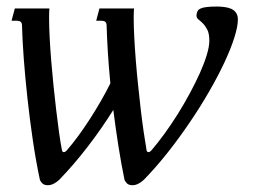

<svg xmlns="http://www.w3.org/2000/svg" viewBox="-20 -544 781 575"><path d="M299.3 -467.3Q299.3 -475.6 295.2 -478.8Q291 -481.9 283.7 -481.9H268.1L277.8 -518.6H381.3Q380.9 -512.2 380.6 -505.4Q380.4 -498.5 380.4 -490.2Q380.4 -464.8 382.1 -432.1Q383.8 -399.4 386.7 -363Q389.6 -326.7 393.6 -288.8Q397.5 -251 401.6 -215.3Q405.8 -179.7 410.4 -148.4Q415 -117.2 418.9 -94.2Q419.9 -88.4 424.8 -88.4Q428.7 -88.4 433.1 -93.3Q452.1 -115.2 472.7 -143.6Q493.2 -171.9 512.5 -202.6Q531.7 -233.4 548.8 -265.1Q565.9 -296.9 578.9 -325.9Q591.8 -355 599.4 -379.9Q606.9 -404.8 606.9 -421.9Q606.9 -443.4 600.8 -455.1Q594.7 -466.8 587.6 -473.9Q580.6 -481 574.5 -485.6Q568.4 -490.2 568.4 -497.6Q568.8 -504.9 571.3 -510Q573.7 -515.1 580.3 -518.3Q586.9 -521.5 598.6 -522.9Q610.4 -524.4 630.4 -524.4Q641.1 -524.4 652.3 -522.9Q663.6 -521.5 672.4 -517.6Q681.2 -513.7 686.8 -505.9Q692.4 -498 692.4 -485.8Q692.4 -464.4 681.6 -430.7Q670.9 -397 651.6 -356Q632.3 -314.9 606 -269.3Q579.6 -223.6 548.3 -177.5Q517.1 -131.3 482.2 -87.2Q447.3 -43 411.1 -5.9Q405.8 -0.5 396.2 5.1Q386.7 10.7 376.5 10.7Q365.2 10.7 359.4 4.4Q353.5 -2 352.5 -7.3Q342.8 -54.7 334.5 -107.4Q326.2 -160.2 319.3 -214.8Q284.2 -158.7 242.7 -104.7Q201.2 -50.8 157.7 -5.9Q152.3 -0.5 142.8 5.1Q133.3 10.7 123 10.7Q111.8 10.7 106 4.4Q100.1 -2 99.1 -7.3Q87.4 -62 78.1 -125.5Q68.8 -189 62 -251.5Q55.2 -314 51 -370.4Q46.9 -426.8 45.9 -467.3Q45.9 -475.6 41.7 -478.8Q37.6 -481.9 30.3 -481.9H14.6L24.4 -518.6H127.9Q127.4 -512.2 127.2 -505.4Q127 -498.5 127 -490.2Q127 -464.8 128.7 -432.1Q130.4 -399.4 133.3 -363Q136.2 -326.7 140.1 -288.8Q144 -251 148.2 -215.3Q152.3 -179.7 156.7 -148.4Q161.1 -117.2 165.5 -94.2Q166.5 -88.4 171.4 -88.4Q175.3 -88.4 179.7 -93.3Q196.3 -112.3 213.9 -136.2Q231.4 -160.2 248.5 -186.5Q265.6 -212.9 281.5 -240.5Q297.4 -268.1 310.5 -294.4Q305.7 -343.3 303 -387.5Q300.3 -431.6 299.3 -467.3Z"/></svg>

Font: Arian AMU Serif
Style: Italic
Weight: 400
Italic angle: -15°
Designer: Ruben Hakobyan (Tarumian)
Foundry: Ruben Hakobyan (Tarumian)
Version: Version 1.002